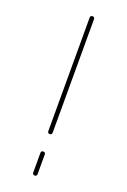

<svg xmlns="http://www.w3.org/2000/svg" viewBox="-143 -778 547 827"><g transform="rotate(20 131.0 -365.0)"><path d="M121 -200V-720Q121 -730 131 -730Q141 -730 141 -720V-200Q141 -190 131 -190Q121 -190 121 -200ZM121 -10V-100Q121 -110 131 -110Q141 -110 141 -100V-10Q141 0 131 0Q121 0 121 -10Z"/></g></svg>

Font: Rounded Mplus 1c Thin
Style: Regular
Weight: 250
Version: Version 1.059.20150529